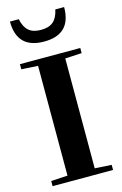

<svg xmlns="http://www.w3.org/2000/svg" viewBox="-134 -950 638 1008"><g transform="rotate(-15 185.5 -446.5)"><path d="M175.8 -744.6Q28.3 -744.6 28.3 -892.6H76.2Q85.4 -848.6 108.9 -828.4Q132.3 -808.1 175.3 -808.1Q218.8 -808.1 242.2 -828.4Q265.6 -848.6 274.9 -892.6H322.8Q322.8 -744.6 175.8 -744.6ZM21 0V-27.8L110.8 -33.2V-629.9L21 -635.3V-663.1H349.1V-635.3L258.8 -630.4V-33.2L349.6 -27.8V0Z"/></g></svg>

Font: Elstob 18pt
Style: Bold
Weight: 700
Designer: Peter S. Baker
Version: Version 1.015